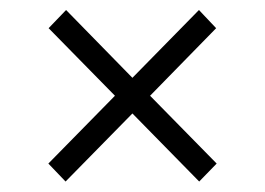

<svg xmlns="http://www.w3.org/2000/svg" viewBox="-20 -439 519 376"><path d="M74.7 -118.7 108.4 -83.5 239.3 -216.8 370.1 -83.5 404.3 -118.7 273.9 -251.5 403.3 -383.8 369.6 -419.4 239.3 -286.6 109.4 -419.4 75.2 -383.8 205.1 -251.5Z"/></svg>

Font: Vazirmatn ExtraLight
Style: Regular
Weight: 200
Designer: Saber Rastikerdar
Foundry: Saber Rastikerdar
Version: Version 33.003